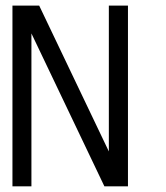

<svg xmlns="http://www.w3.org/2000/svg" viewBox="-20 -657 586 677"><path d="M431.2 0H348.1L90.8 -539.1V0H23.9V-637.2H118.2L363.8 -123V-637.2H431.2Z"/></svg>

Font: Anonymous Pro
Style: Regular
Weight: 400
Monospace: yes
Designer: Mark Simonson
Version: Version 1.003